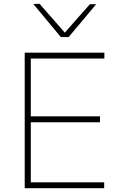

<svg xmlns="http://www.w3.org/2000/svg" viewBox="-20 -990 631 1010"><path d="M110 0Q110 -61 110 -117Q110 -173 110 -238V-475Q110 -540.5 110 -596.5Q110 -652.5 110 -713H529V-682Q476 -682 415.2 -682Q354.5 -682 272 -682H126L142 -710Q142 -649.5 142 -593.5Q142 -537.5 142 -472V-242Q142 -177 142 -121Q142 -65 142 -4L126 -31H276Q346 -31 408.2 -31Q470.5 -31 528 -31V0ZM136 -347V-378H281Q353 -378 405.2 -378Q457.5 -378 506 -378V-347Q454.5 -347 402.5 -347Q350.5 -347 280 -347ZM300 -795Q264 -838.5 227.8 -882Q191.5 -925.5 155 -969L188 -970Q223.5 -929.5 257.8 -890.5Q292 -851.5 327.5 -810.5H314Q349.5 -851 383.8 -889.8Q418 -928.5 453 -968H486Q450 -925 414 -881.8Q378 -838.5 341 -795Z"/></svg>

Font: Commissioner Thin Thin
Style: Regular
Weight: 250
Version: Version 1.000